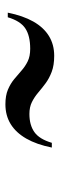

<svg xmlns="http://www.w3.org/2000/svg" viewBox="231 -790 225 728"><g transform="rotate(-90 344.0 -426.5)"><path d="M496 -334Q460 -334 435 -343.5Q410 -353 391.2 -367Q372.5 -381 356 -395Q339.5 -409 320.5 -418.5Q301.5 -428 275.5 -428Q233.5 -428 206.8 -409.2Q180 -390.5 166 -343H148Q159.5 -400.5 182 -439.8Q204.5 -479 237 -499Q269.5 -519 312 -519Q345 -519 367.5 -509.5Q390 -500 407 -486Q424 -472 439.8 -458Q455.5 -444 474.8 -434.5Q494 -425 522.5 -425Q572.5 -425 600.2 -443.8Q628 -462.5 642 -510H659.5Q648 -452.5 625.8 -413.2Q603.5 -374 571 -354Q538.5 -334 496 -334Z"/></g></svg>

Font: Bodoni Moda 18pt SemiBold
Style: Italic
Weight: 600
Italic angle: -13°
Designer: Owen Earl
Foundry: indestructible type
Version: Version 2.005